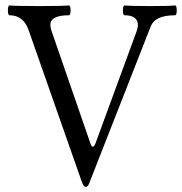

<svg xmlns="http://www.w3.org/2000/svg" viewBox="-20 -686 686 724"><path d="M87.9 -572.3Q68.4 -628.4 16.1 -628.4Q9.8 -628.4 9.8 -647Q9.8 -665.5 16.1 -665.5Q37.6 -663.1 127.4 -663.1Q217.3 -663.1 239.7 -665.5Q246.1 -665.5 246.1 -647Q246.1 -628.4 239.7 -628.4Q169.9 -628.4 169.9 -592.3Q169.9 -584 173.3 -572.3L321.8 -142.6Q325.2 -132.8 329.6 -132.8Q335 -132.8 339.4 -143.6L495.1 -567.9Q500 -584 500 -590.3Q500 -628.4 450.2 -628.4Q443.4 -628.4 443.4 -647Q443.4 -665.5 450.2 -665.5Q472.7 -663.1 545.2 -663.1Q617.7 -663.1 639.6 -665.5Q646.5 -665.5 646.5 -647Q646.5 -628.4 639.6 -628.4Q564.5 -628.4 548.3 -586.4L315.9 6.3Q311 18.6 303.2 18.6Q294.9 18.6 287.6 -2.9Z"/></svg>

Font: Junicode
Style: Regular
Weight: 400
Designer: Peter S. Baker
Foundry: Briery Creek Software
Version: Version 0.7.2